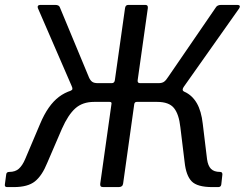

<svg xmlns="http://www.w3.org/2000/svg" viewBox="-22 -762 997 782"><path d="M7 0Q-3.8 0 -2.2 -10.8L3.3 -51.6Q3.9 -57.2 7.2 -59.5Q10.5 -61.8 15.9 -61.8Q40.2 -61.8 54.8 -74.8Q69.3 -87.8 80.3 -113.5L141.5 -257.9Q173.3 -333.8 218.3 -367.6Q263.2 -401.5 329.5 -402.6L349.9 -423.3H432.8Q444.2 -423.3 445.8 -435.4L487.2 -728.4Q488.8 -742 500.5 -742H570.2Q581.6 -742 580.1 -729L538.7 -435.4Q537.1 -423.3 548.6 -423.3H639L659.2 -402.6Q700.7 -401.8 731 -387.5Q761.3 -373.3 779.7 -341.5Q798.1 -309.8 803.9 -257.2L821.3 -113.5Q825 -86.8 837.3 -74.3Q849.7 -61.8 874.3 -61.8Q884.1 -61.8 883.8 -51.6L879.3 -10.8Q877.8 0 867 0H842.8Q781.4 0 758.6 -23.5Q735.8 -47 730 -101.4L712.6 -243.7Q706.8 -297.2 686.4 -322.1Q666.1 -347 618.3 -347H534.9Q526.9 -347 524.9 -338.5L479.5 -14.5Q477.6 0 461.3 0H398.7Q390.7 0 388 -3.5Q385.3 -6.9 386.3 -14.1L432 -338.5Q434 -347 424.5 -347H361.3Q314.2 -347 284.8 -320.7Q255.3 -294.3 230.4 -237.9L170.4 -98.6Q149.3 -46.4 120.2 -23.2Q91.2 0 34 0ZM372.8 -378.8 265.3 -392.3Q272.3 -395 272.9 -399.6Q273.5 -404.2 269.5 -412.5L132.3 -728.9Q130.2 -734.4 132.8 -738.2Q135.5 -742 142.1 -742H202.6Q218.2 -742 221.6 -732.6L340.4 -446.7Q345.8 -434.5 353.5 -428.9Q361.1 -423.3 377.1 -423.3ZM615.9 -378.8 623.2 -423.3Q638.4 -423.3 646.4 -429.3Q654.5 -435.2 663.1 -448.9L856.6 -731.1Q862.6 -742 878.7 -742H944.8Q952.4 -742 954.2 -738.1Q956 -734.2 952.4 -728.2L727 -409.1Q722.2 -402.7 722 -397.3Q721.8 -391.9 728.1 -388.9Z"/></svg>

Font: Libre Franklin Thin
Style: Italic
Weight: 100
Italic angle: -8°
Designer: Pablo Impallari, Rodrigo Fuenzalida, Nhung Nguyen
Foundry: Impallari Type
Version: Version 3.000